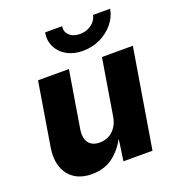

<svg xmlns="http://www.w3.org/2000/svg" viewBox="-139 -878 913 995"><g transform="rotate(-20 318.0 -380.5)"><path d="M199.7 6.8Q142.6 6.8 104.2 -18.6Q65.9 -43.9 50 -90.3Q34.2 -136.7 44.4 -198.2L101.6 -545.9H272L220.2 -231.4Q212.9 -185.5 231.9 -159.4Q251 -133.3 293 -133.3Q320.8 -133.3 343.5 -145.3Q366.2 -157.2 381.8 -179.9Q397.5 -202.6 402.8 -234.4L454.1 -545.9H624.5L534.2 0H374L393.6 -137.7H400.9Q370.1 -72.3 320.8 -32.7Q271.5 6.8 199.7 6.8ZM373.5 -609.4Q322.8 -609.4 285.6 -630.4Q248.5 -651.4 231 -687.3Q213.4 -723.1 220.7 -766.6H314.9Q309.6 -737.3 330.8 -717Q352.1 -696.8 388.7 -696.8Q412.6 -696.8 433.3 -706.1Q454.1 -715.3 467.8 -731Q481.4 -746.6 484.9 -766.6H579.6Q572.3 -723.1 542.7 -687.3Q513.2 -651.4 469 -630.4Q424.8 -609.4 373.5 -609.4Z"/></g></svg>

Font: Inter ExtraBold
Style: Italic
Weight: 800
Italic angle: -9.3988°
Designer: Rasmus Andersson
Foundry: rsms
Version: Version 4.001;git-66647c0bb